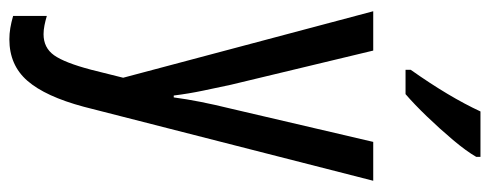

<svg xmlns="http://www.w3.org/2000/svg" viewBox="-338 -468 1046 410"><g transform="rotate(90 185.0 -263.0)"><path d="M4 -537H88L161 -233Q167 -205 173.5 -174Q180 -143 184 -111H188Q195 -164 212 -233L283 -537H366L208 81Q186 163 152.5 201.5Q119 240 64 240Q52 240 40 238Q28 236 14 232V160Q24 163 34 165Q44 167 53 167Q82 167 98 144.5Q114 122 129 65L146 -3ZM315 -757Q303 -736 279 -707.5Q255 -679 228.5 -651.5Q202 -624 181 -606H129V-617Q187 -699 218 -766H315Z"/></g></svg>

Font: Noto Sans Tamil ExtraCondensed
Style: Regular
Weight: 400
Width: 2
Designer: Jelle Bosma - Monotype Design Team
Foundry: Monotype Imaging Inc.
Version: Version 2.004; ttfautohint (v1.8.4.7-5d5b)